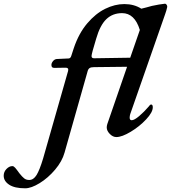

<svg xmlns="http://www.w3.org/2000/svg" viewBox="-218 -727 924 1038"><path d="M686 -689Q682 -670 675 -651L486 -110Q483 -100 483 -91Q483 -77 494 -77Q508 -77 534.5 -99.5Q561 -122 585 -150Q593 -162 599 -162Q608 -162 608 -147Q608 -120 572 -81.5Q536 -43 488.5 -14.5Q441 14 411 14Q392 14 375.5 -3Q359 -20 359 -38Q359 -46 362 -56L469 -366L290 -364Q274 -364 266.5 -359Q259 -354 256 -343L131 98Q118 145 80 190Q42 235 -3.5 263Q-49 291 -82 291Q-139 291 -168.5 271.5Q-198 252 -198 223Q-198 202 -183 186.5Q-168 171 -151 171Q-144 171 -136 180Q-128 189 -113 210Q-98 229 -87 237.5Q-76 246 -60 246Q-37 246 -20.5 219.5Q-4 193 15 130L150 -343Q151 -346 151 -351Q151 -361 136 -361L76 -360Q67 -360 63.5 -364Q60 -368 60 -376Q60 -386 68.5 -396.5Q77 -407 89 -408L154 -411Q164 -412 168 -427L181 -467Q208 -547 253.5 -600.5Q299 -654 351 -679.5Q403 -705 454 -705Q507 -705 546 -680L574 -687L603 -695Q621 -699 641.5 -702.5Q662 -706 674 -707Q679 -707 683 -701Q687 -695 686 -689ZM486 -415 538 -565Q510 -656 442 -656Q391 -656 357 -623.5Q323 -591 302 -518Q277 -436 277 -425V-423Q277 -412 291 -412Z"/></svg>

Font: EB Garamond SemiBold
Style: Italic
Weight: 600
Italic angle: -17.2°
Designer: Georg Duffner and Octavio Pardo
Foundry: Georg Duffner
Version: Version 1.000